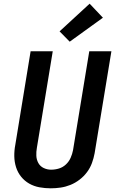

<svg xmlns="http://www.w3.org/2000/svg" viewBox="-20 -1013 640 1041"><path d="M255 8Q224 8 194 2.5Q164 -3 138.5 -17.5Q113 -32 94.5 -55Q76 -78 67 -106.5Q58 -135 57.5 -166Q57 -197 63 -228L146 -735H266L180 -212Q176 -190 177 -168.5Q178 -147 188 -129Q198 -111 217 -102Q236 -93 257 -93Q279 -93 300 -99.5Q321 -106 337.5 -121.5Q354 -137 363 -157.5Q372 -178 376 -199L464 -735H584L493 -182Q488 -155 478.5 -129Q469 -103 452 -80Q435 -57 411.5 -39Q388 -21 362 -10.5Q336 0 309 4Q282 8 255 8ZM358 -787 303 -843 466 -993 538 -917Z"/></svg>

Font: Zed Sans Extended
Style: Bold Italic
Weight: 700
Width: 7
Italic angle: -9°
Designer: Belleve Invis
Foundry: Belleve Invis
Version: Version 1.0.0; ttfautohint (v1.8.4)